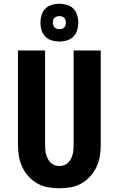

<svg xmlns="http://www.w3.org/2000/svg" viewBox="-20 -1007 640 1035"><path d="M300 8Q269 8 238.5 2.5Q208 -3 181.5 -18Q155 -33 134 -56Q113 -79 100 -106.5Q87 -134 82 -164.5Q77 -195 77 -226V-735H223V-226Q223 -213 224 -200Q225 -187 228.5 -174.5Q232 -162 238 -150.5Q244 -139 253 -130Q262 -121 274.5 -116.5Q287 -112 300 -112Q313 -112 325.5 -116.5Q338 -121 347 -130Q356 -139 362 -150.5Q368 -162 371.5 -174.5Q375 -187 376 -200Q377 -213 377 -226V-735H523V-226Q523 -195 518 -164.5Q513 -134 500 -106.5Q487 -79 466 -56Q445 -33 418.5 -18Q392 -3 361.5 2.5Q331 8 300 8ZM300 -783Q280 -783 259.5 -789Q239 -795 224.5 -809.5Q210 -824 204 -844.5Q198 -865 198 -885Q198 -905 204 -925.5Q210 -946 224.5 -960.5Q239 -975 259.5 -981Q280 -987 300 -987Q320 -987 340.5 -981Q361 -975 375.5 -960.5Q390 -946 396 -925.5Q402 -905 402 -885Q402 -865 396 -844.5Q390 -824 375.5 -809.5Q361 -795 340.5 -789Q320 -783 300 -783ZM300 -850Q307 -850 314 -852Q321 -854 326 -859Q331 -864 333 -871Q335 -878 335 -885Q335 -892 333 -899Q331 -906 326 -911Q321 -916 314 -918Q307 -920 300 -920Q293 -920 286 -918Q279 -916 274 -911Q269 -906 267 -899Q265 -892 265 -885Q265 -878 267 -871Q269 -864 274 -859Q279 -854 286 -852Q293 -850 300 -850Z"/></svg>

Font: Iosevka SS04 Heavy Extended
Style: Regular
Weight: 900
Width: 7
Monospace: yes
Designer: Belleve Invis
Foundry: Belleve Invis
Version: Version 19.0.0; ttfautohint (v1.8.4)